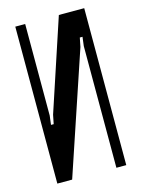

<svg xmlns="http://www.w3.org/2000/svg" viewBox="-108 -762 610 826"><g transform="rotate(-15 196.5 -349.5)"><path d="M350 -699V0H306V-542L311 -582H299L291 -542L109 0H43V-699H87V-291L82 -251H94L102 -291L237 -699Z"/></g></svg>

Font: Moniqa Paragraph
Style: Bold
Weight: 700
Designer: Rajesh Rajput
Foundry: Rajesh Rajput
Version: Version 1.000